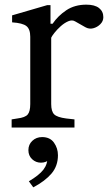

<svg xmlns="http://www.w3.org/2000/svg" viewBox="-20 -548 470 825"><path d="M30 0V-35L55 -39Q88 -43 99 -56Q110 -69 110 -101V-390Q110 -423 93.5 -436Q77 -449 32 -452V-482L183 -526H197V-446H206Q229 -480 265 -504Q301 -528 351 -528Q387 -528 405.5 -513.5Q424 -499 424 -474Q424 -457 411 -444Q398 -431 380.5 -426.5Q363 -422 347 -431L303 -456Q290 -464 273 -456.5Q256 -449 240.5 -435Q225 -421 214 -407Q203 -393 200 -386V-101Q200 -69 213 -56.5Q226 -44 264 -39L300 -35V0ZM123 257 104 231Q148 205 166.5 181Q185 157 185 123L210 96Q210 120 194.5 135.5Q179 151 156 151Q134 151 118 136Q102 121 102 97Q102 73 119 57Q136 41 161 41Q195 41 212 65Q229 89 229 119Q229 165 201.5 197.5Q174 230 123 257Z"/></svg>

Font: Hedvig Letters Serif 18pt
Style: Regular
Weight: 400
Designer: Alexander Örn & Tor Weibull
Foundry: Kanon Foundry
Version: Version 1.000